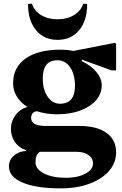

<svg xmlns="http://www.w3.org/2000/svg" viewBox="-20 -784 670 1055"><path d="M294 -156Q233 -156 182 -173Q151 -167 151 -136Q151 -92 230 -92H416Q512 -92 565 -54Q618 -16 618 53Q618 111 579 155.5Q540 200 471.5 225.5Q403 251 313 251Q178 251 103.5 219Q29 187 29 130Q29 96 55.5 72Q82 48 124 45V42Q85 29 62.5 -2.5Q40 -34 40 -77Q40 -118 65.5 -152Q91 -186 131 -196Q94 -219 73 -252.5Q52 -286 52 -327Q52 -414 120.5 -462.5Q189 -511 312 -511Q348 -511 383 -504L612 -549L618 -543V-397H594L431 -456L428 -449Q480 -424 509.5 -388.5Q539 -353 539 -316Q539 -269 507.5 -233Q476 -197 421 -176.5Q366 -156 294 -156ZM310 -214Q392 -214 392 -313Q392 -375 365.5 -414Q339 -453 296 -453Q215 -453 215 -354Q215 -292 241.5 -253Q268 -214 310 -214ZM175 107Q175 145 221.5 169Q268 193 343 193Q406 193 448.5 170.5Q491 148 491 114Q491 85 466 67.5Q441 50 398 50H199Q175 65 175 107ZM296 -565Q222 -565 178 -618Q134 -671 134 -762L155 -764Q168 -724 206 -701Q244 -678 296 -678Q349 -678 386.5 -701Q424 -724 438 -764L459 -762Q459 -671 415 -618Q371 -565 296 -565Z"/></svg>

Font: Platypi
Style: Bold
Weight: 700
Designer: David Sargent
Foundry: Bolt Cutter Type
Version: Version 1.200; ttfautohint (v1.8.4.7-5d5b)